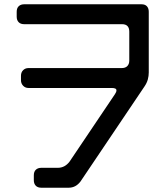

<svg xmlns="http://www.w3.org/2000/svg" viewBox="-20 -773 768 897"><path d="M138 69Q138 85 147 94.5Q156 104 173 104H301Q334 104 356 75L655 -369Q666 -385 670.5 -401.5Q675 -418 675 -434V-718Q675 -734 666.5 -743.5Q658 -753 641 -753H93Q77 -753 67.5 -744Q58 -735 58 -718V-695Q58 -679 67 -669.5Q76 -660 93 -660H550Q584 -660 584 -625V-490Q584 -474 575 -464.5Q566 -455 549 -455H113Q98 -455 88 -445Q78 -435 78 -419V-398Q78 -383 88 -372.5Q98 -362 113 -362H502Q524 -362 524 -351Q524 -343 517 -333L305 -18Q283 11 250 11H173Q157 11 147.5 20Q138 29 138 46Z"/></svg>

Font: WDXL Lubrifont JP N
Style: Regular
Weight: 400
Designer: [WDXL Lubrifont] Copyright 2020-2022 (c) NightFurySL2001, Skr-ZERO; [ZCOOL QingKe HuangYou] Copyright 2018-2022 (c) The 
Version: Version 2.001;hotconv 1.1.1;makeotfexe 2.6.0